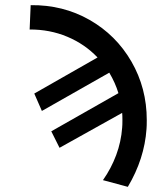

<svg xmlns="http://www.w3.org/2000/svg" viewBox="-20 -715 640 745"><path d="M549.5 -249Q549.5 -226 548.5 -214.5Q540.5 -98.5 476 10L379.5 -16Q411.5 -61.5 430.8 -113.2Q450 -165 454 -219.5Q455 -229.5 455 -248.5Q455 -267.5 454 -277L211 -141.5L179 -205.5L439.5 -353.5Q427.5 -393.5 404 -433L142.5 -284.5L113 -352L358.5 -492Q309 -544 241 -572.5Q173 -601 95 -600.5L99 -695Q224.5 -696.5 327.5 -637.8Q430.5 -579 490 -476Q549.5 -373 549.5 -249Z"/></svg>

Font: JuliaMono SemiBoldItalic
Style: Regular
Weight: 600
Italic angle: -9°
Monospace: yes
Designer: cormullion
Foundry: corm
Version: Version 0.049; ttfautohint (v1.8.4)